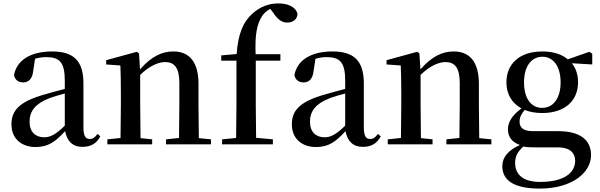

<svg xmlns="http://www.w3.org/2000/svg" viewBox="-20 -844 3508 1123"><path d="M462 15C511 15 544 -4 567 -46L551 -61C533 -38 522 -31 506 -31C481 -31 468 -47 468 -100V-356C468 -488 411 -543 285 -543C156 -543 77 -490 62 -404C68 -376 88 -362 116 -362C145 -362 169 -380 174 -428L185 -500C208 -507 229 -510 250 -510C328 -510 359 -480 359 -372V-324C318 -313 275 -302 239 -291C95 -250 47 -199 47 -117C47 -33 106 16 188 16C263 16 305 -16 361 -77C372 -19 404 15 462 15ZM359 -109C304 -55 272 -41 239 -41C188 -41 153 -71 153 -133C153 -194 188 -238 265 -268C290 -278 324 -288 359 -297Z M1026 0H1214V-29L1143 -36L1141 -232V-353C1141 -486 1084 -543 994 -543C928 -543 866 -515 799 -438L793 -532L780 -541L601 -492V-467L684 -461C686 -412 687 -368 687 -301V-232L685 -37L608 -29V0H870V-29L802 -36L800 -232V-406C856 -461 909 -481 946 -481C999 -481 1029 -449 1029 -359V-232L1027 -37L951 -29V0Z M1360 0H1576V-29L1478 -38L1476 -232V-489H1620V-527H1475C1471 -638 1481 -700 1513 -750C1524 -767 1541 -782 1561 -792L1579 -768C1606 -728 1630 -712 1661 -712C1697 -712 1719 -734 1720 -763C1709 -806 1661 -824 1608 -824C1554 -824 1502 -806 1455 -763C1404 -717 1373 -650 1364 -528L1274 -520V-489H1363V-232L1361 -37L1279 -29V0Z M2102 15C2151 15 2184 -4 2207 -46L2191 -61C2173 -38 2162 -31 2146 -31C2121 -31 2108 -47 2108 -100V-356C2108 -488 2051 -543 1925 -543C1796 -543 1717 -490 1702 -404C1708 -376 1728 -362 1756 -362C1785 -362 1809 -380 1814 -428L1825 -500C1848 -507 1869 -510 1890 -510C1968 -510 1999 -480 1999 -372V-324C1958 -313 1915 -302 1879 -291C1735 -250 1687 -199 1687 -117C1687 -33 1746 16 1828 16C1903 16 1945 -16 2001 -77C2012 -19 2044 15 2102 15ZM1999 -109C1944 -55 1912 -41 1879 -41C1828 -41 1793 -71 1793 -133C1793 -194 1828 -238 1905 -268C1930 -278 1964 -288 1999 -297Z M2666 0H2854V-29L2783 -36L2781 -232V-353C2781 -486 2724 -543 2634 -543C2568 -543 2506 -515 2439 -438L2433 -532L2420 -541L2241 -492V-467L2324 -461C2326 -412 2327 -368 2327 -301V-232L2325 -37L2248 -29V0H2510V-29L2442 -36L2440 -232V-406C2496 -461 2549 -481 2586 -481C2639 -481 2669 -449 2669 -359V-232L2667 -37L2591 -29V0Z M3151 -213C3084 -213 3045 -272 3045 -362C3045 -454 3086 -512 3153 -512C3217 -512 3259 -455 3259 -362C3259 -272 3218 -213 3151 -213ZM3152 -183C3286 -183 3361 -257 3361 -362C3361 -406 3349 -444 3325 -474L3444 -467V-530L3427 -541L3301 -497C3267 -526 3217 -543 3152 -543C3017 -543 2942 -469 2942 -362C2942 -295 2973 -241 3030 -210C2972 -167 2951 -128 2951 -87C2951 -43 2975 -12 3021 4C2952 35 2918 76 2918 128C2918 202 2973 259 3136 259C3330 259 3437 163 3437 64C3437 -22 3379 -77 3242 -77H3095C3041 -77 3019 -98 3019 -132C3019 -158 3028 -176 3049 -201C3078 -189 3112 -183 3152 -183ZM3041 13C3063 18 3086 18 3123 18H3242C3320 18 3344 56 3344 96C3344 170 3275 220 3138 220C3046 220 2993 182 2993 109C2993 69 3008 43 3041 13Z"/></svg>

Font: Noto Serif CJK JP SemiBold
Style: Regular
Weight: 600
Designer: Ryoko NISHIZUKA 西塚涼子 (kana & ideographs); Frank Grießhammer (Latin, Greek & Cyrillic); Wenlong ZHANG 张文龙 (bopomofo); San
Foundry: Adobe
Version: Version 2.001;hotconv 1.1.0;makeotfexe 2.6.0